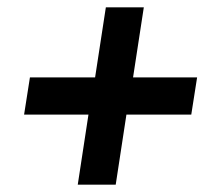

<svg xmlns="http://www.w3.org/2000/svg" viewBox="-20 -613 580 526"><path d="M193 -107 226 -323 245 -299H46L62 -401H263L237 -378L270 -593H374L341 -378L322 -401H520L504 -299H304L330 -323L297 -107Z"/></svg>

Font: Bitter Thin
Style: Bold Italic
Weight: 700
Italic angle: -9°
Version: Version 3.021